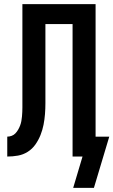

<svg xmlns="http://www.w3.org/2000/svg" viewBox="-20 -755 547 926"><path d="M333 151 378 0H330V-639H199V-309Q199 -283 199 -257Q199 -231 197 -205Q195 -179 190 -153.5Q185 -128 175.5 -104Q166 -80 151 -58.5Q136 -37 114 -23Q92 -9 66.5 -4.5Q41 0 15 0V-96Q26 -96 36.5 -100Q47 -104 54.5 -112Q62 -120 67.5 -129.5Q73 -139 77 -149.5Q81 -160 83 -171Q85 -182 86 -193Q87 -204 87.5 -215Q88 -226 88 -237V-735H441V-96H507L433 151Z"/></svg>

Font: Iosevka SS18
Style: Bold
Weight: 700
Monospace: yes
Designer: Belleve Invis
Foundry: Belleve Invis
Version: Version 25.1.1; ttfautohint (v1.8.4)